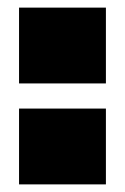

<svg xmlns="http://www.w3.org/2000/svg" viewBox="-20 -484 328 504"><path d="M30 -464H258V-265H30ZM30 -199H258V0H30Z"/></svg>

Font: Cairo Black
Style: Regular
Weight: 900
Designer: Mohamed Gaber, Accademia di Belle Arti di Urbino and others
Foundry: Kief Type Foundry, Accademia di Belle Arti di Urbino and others
Version: Version 3.011